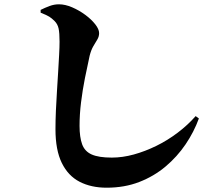

<svg xmlns="http://www.w3.org/2000/svg" viewBox="-20 -818 1040 893"><path d="M169 -759V-772Q189 -782 210.5 -790Q232 -798 254 -798Q283 -798 315.5 -784Q348 -770 376.5 -749Q405 -728 423 -705Q441 -682 441 -664Q441 -648 432.5 -634Q424 -620 414 -603Q404 -586 397 -559Q386 -510 375 -454.5Q364 -399 357 -342.5Q350 -286 350 -233Q350 -180 362 -147Q374 -114 406.5 -99.5Q439 -85 500 -85Q550 -85 602.5 -99.5Q655 -114 707 -139.5Q759 -165 806 -200.5Q853 -236 890 -278L905 -267Q882 -204 843 -146.5Q804 -89 750 -43.5Q696 2 627.5 28.5Q559 55 476 55Q404 55 350.5 27.5Q297 0 267.5 -60Q238 -120 238 -217Q238 -258 240 -303.5Q242 -349 245 -395Q248 -441 250.5 -484Q253 -527 255 -563Q257 -599 257 -624Q257 -665 252.5 -685.5Q248 -706 234 -720Q221 -733 209 -740.5Q197 -748 169 -759Z"/></svg>

Font: Early Summer Mincho Heavy
Style: Regular
Weight: 900
Designer: GuiWonder
Version: Version 1.002